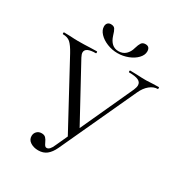

<svg xmlns="http://www.w3.org/2000/svg" viewBox="-187 -922 993 1062"><g transform="rotate(30 309.0 -391.0)"><path d="M141 -39Q141 -56 152.5 -68Q164 -80 183 -80Q200 -80 209 -70.5Q218 -61 225 -45Q230 -34 234.5 -28.5Q239 -23 246 -23Q266 -23 282 -62L503 -544Q511 -563 511 -575Q511 -595 492 -604Q473 -613 433 -613Q430 -613 430 -619Q430 -625 433 -625L474 -624Q508 -622 536 -622Q553 -622 577 -624L616 -625Q618 -625 618 -619Q618 -613 616 -613Q590 -613 566 -593.5Q542 -574 526 -539L303 -56Q287 -22 265.5 -5Q244 12 212 12Q183 12 162 -1.5Q141 -15 141 -39ZM10 -613Q8 -613 8 -619Q8 -625 10 -625L50 -624Q80 -622 101 -622Q138 -622 180 -624L220 -625Q223 -625 223 -619Q223 -613 220 -613Q154 -613 154 -580Q154 -569 163 -552L357 -196L323 -124L97 -542Q75 -582 57.5 -597.5Q40 -613 10 -613ZM393 -746Q400 -770 408 -782Q416 -794 434 -794Q462 -794 462 -763Q462 -740 442 -719Q422 -698 390 -685.5Q358 -673 323 -673Q288 -673 256 -686Q224 -699 204.5 -720Q185 -741 185 -764Q185 -778 192.5 -786Q200 -794 213 -794Q232 -794 239.5 -782.5Q247 -771 254 -746Q273 -685 322 -685Q350 -685 368 -702Q386 -719 393 -746Z"/></g></svg>

Font: Cormorant SC
Style: Regular
Weight: 400
Designer: Christian Thalmann (Catharsis Fonts)
Foundry: Catharsis Fonts
Version: Version 4.000